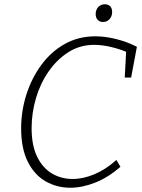

<svg xmlns="http://www.w3.org/2000/svg" viewBox="-20 -872 667 899"><path d="M309 7Q246 7 193.5 -23Q141 -53 110 -115Q79 -177 79 -271Q79 -352 103.5 -429Q128 -506 173.5 -568Q219 -630 283 -666Q347 -702 427 -702Q470 -702 520.5 -690Q571 -678 621 -653L594 -509H564L571 -636L581 -625Q543 -642 500 -652Q457 -662 421 -662Q354 -662 300 -627.5Q246 -593 207 -536.5Q168 -480 148 -411Q128 -342 128 -272Q128 -191 154 -138Q180 -85 223.5 -59.5Q267 -34 320 -34Q370 -34 423 -56.5Q476 -79 525 -123L544 -91Q488 -42 427 -17.5Q366 7 309 7ZM462 -769Q447 -769 437.5 -779Q428 -789 428 -806Q428 -826 440 -839Q452 -852 471 -852Q487 -852 496 -842.5Q505 -833 505 -815Q505 -796 493 -782.5Q481 -769 462 -769Z"/></svg>

Font: Bitter Thin Light
Style: Italic
Weight: 300
Italic angle: -9°
Version: Version 2.002